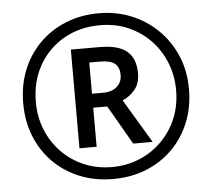

<svg xmlns="http://www.w3.org/2000/svg" viewBox="-52 -781 936 847"><g transform="rotate(-5 416.0 -357.0)"><path d="M416 10Q336 10 269 -17Q202 -44 152.5 -93.5Q103 -143 76 -210Q49 -277 49 -357Q49 -437 76 -504Q103 -571 152.5 -620.5Q202 -670 269 -697Q336 -724 416 -724Q492 -724 558.5 -697Q625 -670 675.5 -620.5Q726 -571 754.5 -504Q783 -437 783 -357Q783 -277 756 -210Q729 -143 679.5 -93.5Q630 -44 563 -17Q496 10 416 10ZM416 -43Q480 -43 536 -66Q592 -89 635 -131.5Q678 -174 702 -231Q726 -288 726 -357Q726 -422 703 -479Q680 -536 638.5 -579Q597 -622 540.5 -646.5Q484 -671 416 -671Q326 -671 255.5 -630.5Q185 -590 145 -519.5Q105 -449 105 -357Q105 -292 128 -235Q151 -178 192.5 -135Q234 -92 291 -67.5Q348 -43 416 -43ZM279 -138V-575H407Q489 -575 527 -543Q565 -511 565 -446Q565 -399 541 -371.5Q517 -344 487 -332L603 -138H517L417 -311H355V-138ZM405 -373Q444 -373 466 -393Q488 -413 488 -444Q488 -479 468 -495Q448 -511 404 -511H355V-373Z"/></g></svg>

Font: Noto Sans Tirhuta
Style: Regular
Weight: 400
Designer: Monotype Design Team
Foundry: Monotype Imaging Inc.
Version: Version 2.003; ttfautohint (v1.8.4.7-5d5b)